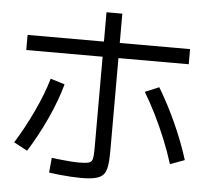

<svg xmlns="http://www.w3.org/2000/svg" viewBox="-55 -871 989 913"><g transform="rotate(5 440.0 -414.0)"><path d="M211.1 -28.9 217.8 -100Q236.7 -97.8 260 -95Q283.3 -92.2 307.2 -90.6Q331.1 -88.9 348.9 -88.9Q380 -88.9 394.4 -92.8Q408.9 -96.7 412.8 -111.7Q416.7 -126.7 416.7 -161.1V-812.2H492.2V-152.2Q492.2 -110 487.2 -82.2Q482.2 -54.4 468.9 -41.1Q455.6 -27.8 430 -22.2Q404.4 -16.7 363.3 -16.7Q343.3 -16.7 316.1 -18.3Q288.9 -20 261.7 -22.8Q234.4 -25.6 211.1 -28.9ZM33.3 -157.8Q80 -233.3 118.9 -316.1Q157.8 -398.9 180 -474.4L247.8 -453.3Q226.7 -375.6 187.2 -289.4Q147.8 -203.3 97.8 -123.3ZM780 -118.9Q762.2 -176.7 738.3 -235Q714.4 -293.3 687.2 -348.3Q660 -403.3 631.1 -451.1L697.8 -478.9Q742.2 -405.6 782.2 -317.8Q822.2 -230 848.9 -144.4ZM52.2 -600V-672.2H827.8V-600Z"/></g></svg>

Font: Paperlogy 4 Regular
Style: Regular
Weight: 400
Designer: redesigned by Lee Juim, glyphs from Gmarket Sans & Montserrat
Foundry: PT&
Version: Version 1.001